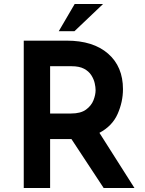

<svg xmlns="http://www.w3.org/2000/svg" viewBox="-20 -934 719 954"><path d="M312 -732Q443 -732 517 -667.5Q591 -603 591 -491Q591 -428 564.5 -368Q538 -308 474 -274L648 0H495L335 -243Q335 -243 334 -243H229V0H98V-732ZM333 -370Q381 -370 407.5 -389.5Q434 -409 444.5 -436Q455 -463 455 -486Q455 -501 450.5 -521Q446 -541 433.5 -560.5Q421 -580 397.5 -592.5Q374 -605 335 -605H229V-370ZM492 -914 350 -779H272L351 -914Z"/></svg>

Font: Reem Kufi SemiBold
Style: Regular
Weight: 600
Designer: Khaled Hosny
Version: Version 1.001